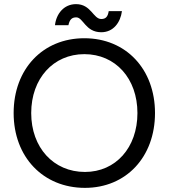

<svg xmlns="http://www.w3.org/2000/svg" viewBox="-20 -897 816 929"><path d="M391 12C590 12 730 -137 730 -350C730 -562 590 -712 388 -712C187 -712 46 -563 46 -350C46 -137 189 12 391 12ZM391 -65C239 -65 131 -183 131 -350C131 -517 238 -635 388 -635C539 -635 645 -517 645 -350C645 -183 540 -65 391 -65ZM470 -741C529 -741 563 -789 570 -843H506C502 -818 493 -805 470 -805C431 -805 421 -877 348 -877C289 -877 252 -830 246 -775H311C317 -803 328 -813 349 -813C383 -813 393 -741 470 -741Z"/></svg>

Font: HB Figtree Prototype
Style: Regular
Weight: 400
Designer: Alfredo Marco Pradil
Foundry: Hanken Design Co.®
Version: Version 1.002;Glyphs 3.2 (3228)